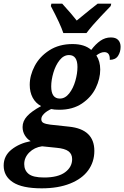

<svg xmlns="http://www.w3.org/2000/svg" viewBox="-77 -786 677 1046"><path d="M-57 116Q-57 63 -14.5 29Q28 -5 90 -17Q71 -28 58.5 -48.5Q46 -69 46 -94Q46 -126 70.5 -153Q95 -180 147 -208Q117 -224 101 -254Q85 -284 85 -324Q85 -375 112 -426.5Q139 -478 192 -512Q245 -546 318 -546Q384 -546 420 -514Q444 -546 470 -564Q496 -582 527 -582Q554 -582 567 -568Q580 -554 580 -531Q580 -503 566 -481.5Q552 -460 521 -460Q523 -502 491 -502Q471 -502 448 -484Q469 -452 469 -407Q469 -357 444.5 -306.5Q420 -256 369.5 -222Q319 -188 246 -188Q218 -188 202 -192Q179 -182 163.5 -167Q148 -152 148 -137Q148 -122 160.5 -116Q173 -110 197 -107L299 -96Q437 -82 437 36Q437 96 403.5 142Q370 188 305 214Q240 240 150 240Q44 240 -6.5 207Q-57 174 -57 116ZM345 -421Q345 -486 299 -486Q270 -486 248 -458.5Q226 -431 214 -390.5Q202 -350 202 -315Q202 -249 249 -249Q278 -249 300 -277Q322 -305 333.5 -345.5Q345 -386 345 -421ZM316 81Q316 53 296 38Q276 23 230 19L152 11Q110 17 82.5 44.5Q55 72 55 108Q55 142 79 161.5Q103 181 163 181Q239 181 277.5 152.5Q316 124 316 81ZM200 -753 203 -766H262Q319 -703 341 -674Q426 -744 455 -766H529L526 -753Q520 -747 473 -697.5Q426 -648 394 -606H268Q252 -655 200 -753Z"/></svg>

Font: Noto Serif Narrow
Style: Bold Italic
Weight: 700
Width: 4
Italic angle: -12°
Designer: Monotype Design Team
Foundry: Monotype Imaging Inc.
Version: Version 1.001